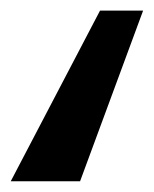

<svg xmlns="http://www.w3.org/2000/svg" viewBox="-20 -68 286 357"><path d="M166 -48.3H246.1L128.9 269H0Z"/></svg>

Font: Lesson One Medium
Style: Regular
Weight: 500
Designer: But Ko, Victor Gaultney, Annie Olsen, Julie Remington, Don Collingsworth, Eric Hays, Becca Hirsbrunner
Version: Version 1.100